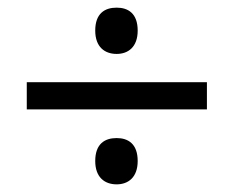

<svg xmlns="http://www.w3.org/2000/svg" viewBox="-20 -603 612 502"><path d="M285 -462C315 -462 340 -480 340 -523C340 -568 315 -583 285 -583C254 -583 229 -568 229 -523C229 -480 254 -462 285 -462ZM50 -317H521V-388H50ZM285 -121C315 -121 340 -139 340 -182C340 -227 315 -242 285 -242C254 -242 229 -227 229 -182C229 -139 254 -121 285 -121Z"/></svg>

Font: Noto Sans Hebrew Droid Medium
Style: Regular
Weight: 500
Designer: Monotype Design Team
Foundry: Monotype Imaging Inc.
Version: Version 1.100